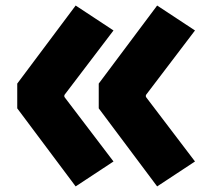

<svg xmlns="http://www.w3.org/2000/svg" viewBox="-20 -721 718 687"><path d="M502 -380.9V-374.3L677.7 -143.2L542.3 -54L333.3 -333.3V-421.9L542.3 -701.2L677.7 -612ZM210.3 -380.9V-374.3L386.1 -143.2L250.7 -54L41.7 -333.3V-421.9L250.7 -701.2L386.1 -612Z"/></svg>

Font: Monoid
Style: Bold
Weight: 700
Width: 4
Designer: Andreas Larsen (@larsenwork)
Version: Version 0.61